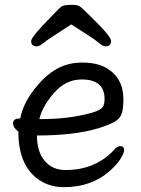

<svg xmlns="http://www.w3.org/2000/svg" viewBox="-20 -751 583 795"><path d="M244 24Q191 24 148 -2Q56 -59 56 -206Q34 -223 34 -240Q34 -260 59 -260L64 -261Q78 -337 150.5 -414.5Q223 -492 319 -492Q383 -492 421 -469Q491 -428 491 -340Q491 -305 485 -283.5Q479 -262 458 -249Q437 -236 391 -221Q290 -190 133 -190Q133 -123 165 -85Q197 -47 251 -47Q374 -47 451 -129Q465 -146 478 -146Q494 -146 494 -130Q494 -117 479 -93Q464 -69 433 -42Q358 24 244 24ZM143 -258H155Q266 -258 360 -284Q394 -294 403.5 -305.5Q413 -317 413 -341Q413 -422 318 -422Q252 -422 203.5 -366Q155 -310 143 -258ZM133 -559Q109 -559 109 -581Q109 -598 192 -682Q212 -703 224 -715Q236 -727 247.5 -729Q259 -731 282 -731Q306 -731 319 -718Q332 -705 352 -686Q440 -601 440 -582Q440 -559 416 -559Q406 -559 387.5 -575Q369 -591 275 -650Q178 -588 160.5 -573.5Q143 -559 133 -559Z"/></svg>

Font: LXGW WenKai TC
Style: Bold
Weight: 700
Designer: LXGW / Fontworks Inc.
Foundry: LXGW / Fontworks Inc.
Version: Version 1.330;April 28, 2024